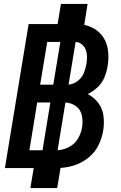

<svg xmlns="http://www.w3.org/2000/svg" viewBox="-20 -858 616 980"><path d="M135 102H272L289 -1Q327 -3 364.5 -16Q402 -29 434 -55.5Q466 -82 483.5 -118.5Q501 -155 507 -193Q513 -230 508 -267.5Q503 -305 481 -333.5Q459 -362 428 -378Q455 -391 478 -412.5Q501 -434 512.5 -462Q524 -490 529 -519Q535 -554 532.5 -589.5Q530 -625 514.5 -655Q499 -685 471.5 -704.5Q444 -724 410 -731L427 -838H291L274 -735H126L5 0H152ZM185 -426 221 -644H288L252 -426ZM330 -426 366 -644Q384 -643 398 -631.5Q412 -620 418 -603Q424 -586 424 -567.5Q424 -549 421 -531Q417 -507 407 -483.5Q397 -460 375.5 -444Q354 -428 330 -426Q330 -426 330 -426Q330 -426 330 -426ZM130 -91 170 -335H237L197 -91ZM274 -91 314 -335Q345 -333 368.5 -315.5Q392 -298 398 -268Q404 -238 399 -208Q394 -178 378 -150.5Q362 -123 333 -108Q304 -93 274 -91Q274 -91 274 -91Q274 -91 274 -91Z"/></svg>

Font: Iosevka Sparkle XBdObl
Style: Regular
Weight: 800
Italic angle: -9°
Designer: Belleve Invis
Foundry: Belleve Invis
Version: Version 4.5.0; ttfautohint (v1.8.3)